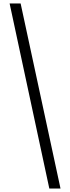

<svg xmlns="http://www.w3.org/2000/svg" viewBox="-20 -819 400 1098"><path d="M326 259 98 -799H35L262 259Z"/></svg>

Font: Noto Serif Sinhala ExtraCondensed Medium
Style: Regular
Weight: 500
Width: 2
Designer: Jelle Bosma - Monotype Design Team
Foundry: Monotype Imaging Inc.
Version: Version 2.007